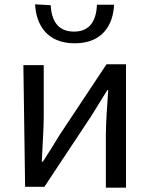

<svg xmlns="http://www.w3.org/2000/svg" viewBox="-20 -838 702 887"><path d="M96 25H185L401 -301C422 -335 454 -387 476 -422H480C475 -347 469 -270 469 -210V29H562V-541H472L255 -214C234 -179 201 -126 178 -91H173C176 -164 182 -240 182 -299V-537H88ZM142 -818C147 -727 194 -638 325 -638C456 -638 503 -726 507 -816H428C425 -749 400 -692 322 -692C243 -692 218 -748 214 -814Z"/></svg>

Font: GenEiGothic-pro-Regular
Style: Regular
Weight: 400
Designer: Ryoko NISHIZUKA (kana & ideographs); Paul D. Hunt (Latin, Greek & Cyrillic); Wenlong ZHANG (bopomofo); Sandoll Communica
Foundry: Adobe Systems Incorporated; o_tamon
Version: Version 1.000.140830